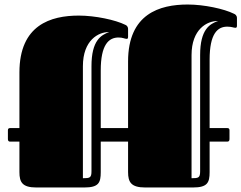

<svg xmlns="http://www.w3.org/2000/svg" viewBox="-20 -830 1069 850"><path d="M986 -203C992 -203 996 -206 996 -214V-253C996 -260 993 -263 986 -263H908V-566C908 -681 943 -712 986 -712C1006 -712 1014 -707 1022 -707C1024 -707 1029 -707 1029 -715V-750C1029 -762 1021 -767 1016 -769C972 -791 883 -810 811 -810C687 -810 547 -769 547 -558V-263H426V-518C426 -632 461 -664 505 -664C524 -664 532 -658 541 -658C543 -658 547 -658 547 -667V-701C547 -713 540 -718 535 -720C491 -742 401 -761 329 -761C205 -761 66 -720 66 -509V-263H25C18 -263 15 -260 15 -253V-214C15 -206 19 -203 25 -203H66V-68C66 -23 79 0 141 0H353C417 0 426 -21 426 -68V-203H547V-68C547 -23 561 0 623 0H834C898 0 908 -21 908 -68V-203ZM347 -537C347 -652 416 -689 463 -688C428 -675 385 -652 385 -537V-72C385 -43 378 -41 347 -41ZM828 -586C828 -701 897 -738 945 -737C909 -724 866 -701 866 -586V-72C866 -43 859 -41 828 -41Z"/></svg>

Font: Fascinate Inline
Style: Regular
Weight: 900
Designer: Astigmatic (AOETI)
Foundry: Astigmatic (AOETI)
Version: Version 1.000